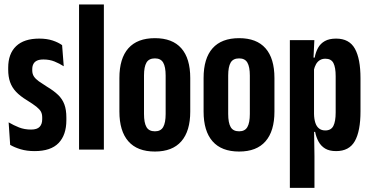

<svg xmlns="http://www.w3.org/2000/svg" viewBox="-20 -684 1700 878"><path d="M138.5 7Q102.5 7 74.2 -1.5Q46 -10 26.5 -21.5L19.5 -124.5Q42.5 -111 67.2 -101.2Q92 -91.5 122 -91.5Q149.5 -91.5 161.2 -104Q173 -116.5 173 -138.5V-147Q173 -162 167.5 -172.8Q162 -183.5 146.8 -195.8Q131.5 -208 102.5 -226Q72 -244.5 53.2 -264.5Q34.5 -284.5 26 -309Q17.5 -333.5 17.5 -365.5V-374.5Q17.5 -438.5 53.8 -473Q90 -507.5 159.5 -507.5Q194 -507.5 220.5 -498.8Q247 -490 264 -477.5L271.5 -381Q252 -393.5 229.2 -402.8Q206.5 -412 178.5 -412Q160.5 -412 149.2 -406.8Q138 -401.5 132.8 -391.5Q127.5 -381.5 127.5 -367.5V-362Q127.5 -346 135 -334.5Q142.5 -323 157.5 -312.2Q172.5 -301.5 195 -287.5Q226 -269 245.5 -250.2Q265 -231.5 274.2 -207Q283.5 -182.5 283.5 -146.5V-134.5Q283.5 -67 248 -30Q212.5 7 138.5 7Z M341.5 0V-663.5H455V0Z M688.5 9Q608 9 567 -37.8Q526 -84.5 526 -174V-327Q526 -417 567 -463.2Q608 -509.5 688.5 -509.5Q768.5 -509.5 809.2 -463.2Q850 -417 850 -327V-174Q850 -84.5 809.2 -37.8Q768.5 9 688.5 9ZM688.5 -83.5Q715 -83.5 726.2 -103Q737.5 -122.5 737.5 -163V-338.5Q737.5 -378.5 726.2 -397.8Q715 -417 688.5 -417Q661 -417 649.8 -397.8Q638.5 -378.5 638.5 -338.5V-163Q638.5 -122.5 649.8 -103Q661 -83.5 688.5 -83.5Z M1073.5 9Q993 9 952 -37.8Q911 -84.5 911 -174V-327Q911 -417 952 -463.2Q993 -509.5 1073.5 -509.5Q1153.5 -509.5 1194.2 -463.2Q1235 -417 1235 -327V-174Q1235 -84.5 1194.2 -37.8Q1153.5 9 1073.5 9ZM1073.5 -83.5Q1100 -83.5 1111.2 -103Q1122.5 -122.5 1122.5 -163V-338.5Q1122.5 -378.5 1111.2 -397.8Q1100 -417 1073.5 -417Q1046 -417 1034.8 -397.8Q1023.5 -378.5 1023.5 -338.5V-163Q1023.5 -122.5 1034.8 -103Q1046 -83.5 1073.5 -83.5Z M1517 7Q1486.5 7 1467.2 -4.5Q1448 -16 1437 -36Q1426 -56 1421 -81H1393.5L1416 -163Q1416.5 -139.5 1422 -122.5Q1427.5 -105.5 1439 -96.5Q1450.5 -87.5 1467.5 -87.5Q1494 -87.5 1504.5 -108.2Q1515 -129 1515 -169.5V-335.5Q1515 -375.5 1504.8 -395.5Q1494.5 -415.5 1468 -415.5Q1453.5 -415.5 1442.8 -409Q1432 -402.5 1425.2 -390.5Q1418.5 -378.5 1415 -363L1393 -420.5H1419Q1423.5 -445.5 1434.5 -465.2Q1445.5 -485 1465.5 -496.2Q1485.5 -507.5 1517 -507.5Q1577 -507.5 1602.8 -461.5Q1628.5 -415.5 1628.5 -326V-174.5Q1628.5 -85 1602.8 -39Q1577 7 1517 7ZM1305.5 175V-500.5H1417.5L1412 -384.5L1416 -382.5V-116.5V-101.5L1418 29.5V175Z"/></svg>

Font: Anek Tamil Condensed SemiBold
Style: Regular
Weight: 600
Width: 3
Designer: Aadarsh Rajan (Tamil), Yesha Goshar (Latin)
Foundry: Ek Type
Version: Version 1.003